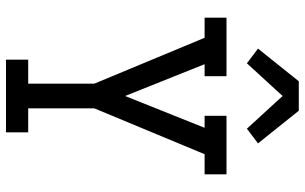

<svg xmlns="http://www.w3.org/2000/svg" viewBox="-208 -808 1016 640"><g transform="rotate(90 300.0 -488.0)"><path d="M421 0H179V-74H259V-294L106 -662H39V-735H234V-662H194L300 -397L406 -662H366V-735H561V-662H494L341 -294V-74H421ZM191 -803 142 -840 251 -976H349L458 -840L409 -803L300 -922Z"/></g></svg>

Font: Iosevka HT Extended
Style: Regular
Weight: 400
Width: 7
Monospace: yes
Designer: Belleve Invis
Foundry: Belleve Invis
Version: Version 32.3.0; ttfautohint (v1.8.4)